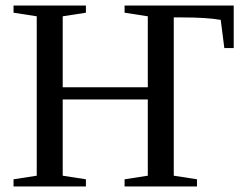

<svg xmlns="http://www.w3.org/2000/svg" viewBox="-20 -675 890 695"><path d="M826 -501H792L779 -603Q730 -612 635 -612H609V-39L693 -26V0H431V-26L515 -39V-315H207V-39L291 -26V0H29V-26L113 -39V-616L29 -629V-655H291V-629L207 -616V-359H515V-616L431 -629V-655H826Z"/></svg>

Font: Libra Serif Modern
Style: Regular
Weight: 400
Designer: Stefan Peev, Context Ltd
Foundry: Stefan Peev, Context Ltd
Version: Version 1.000